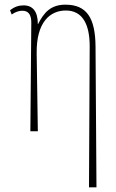

<svg xmlns="http://www.w3.org/2000/svg" viewBox="-20 -562 497 822"><path d="M361 240H393L389 -363C388 -486 351 -542 260 -542C197 -542 168 -508 143 -459H142C142 -512 121 -539 81 -539C60 -539 42 -533 23 -518L30 -500C49 -513 64 -516 76 -516C100 -516 114 -501 114 -466L110 0H142L137 -333C135 -467 194 -517 262 -517C334 -517 364 -457 364 -364Z"/></svg>

Font: Noto Serif ExtraCondensed Thin
Style: Regular
Weight: 100
Width: 2
Designer: Monotype Design Team
Foundry: Monotype Imaging Inc.
Version: Version 2.013